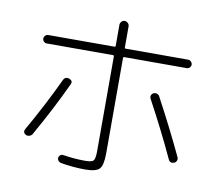

<svg xmlns="http://www.w3.org/2000/svg" viewBox="-87 -897 1174 1028"><g transform="rotate(10 500.0 -383.0)"><path d="M430.7 -18.6Q466.8 -18.6 476.1 -28.8Q485.4 -39.1 485.4 -83V-596.7Q485.4 -601.6 480.5 -601.6H119.1Q110.4 -601.6 103.5 -608.4Q96.7 -615.2 96.7 -624Q96.7 -632.8 103.5 -640.1Q110.4 -647.5 119.1 -647.5H480.5Q485.4 -647.5 485.4 -652.3V-767.6Q485.4 -777.3 492.7 -785.2Q500 -793 509.8 -793Q519.5 -793 527.3 -785.6Q535.2 -778.3 535.2 -767.6V-652.3Q535.2 -647.5 540 -647.5H880.9Q889.6 -647.5 896.5 -640.1Q903.3 -632.8 903.3 -624Q903.3 -615.2 896.5 -608.4Q889.6 -601.6 880.9 -601.6H540Q535.2 -601.6 535.2 -596.7V-78.1Q535.2 -12.7 516.6 7.3Q498 27.3 438.5 27.3Q375 27.3 305.7 15.6Q296.9 13.7 291 6.3Q285.2 -1 286.1 -9.8Q287.1 -18.6 294.9 -24.4Q302.7 -30.3 311.5 -28.3Q372.1 -18.6 430.7 -18.6ZM95.7 -99.6Q74.2 -110.4 86.9 -131.8Q170.9 -279.3 238.3 -422.9Q249 -445.3 271.5 -436.5Q293.9 -427.7 283.2 -407.2Q216.8 -264.6 129.9 -111.3Q125 -102.5 114.7 -99.1Q104.5 -95.7 95.7 -99.6ZM761.7 -426.8Q846.7 -268.6 915 -123Q918.9 -114.3 915.5 -105Q912.1 -95.7 903.3 -91.8Q880.9 -83 871.1 -103.5Q802.7 -251 718.8 -406.2Q713.9 -415 716.8 -424.3Q719.7 -433.6 729 -438Q738.3 -442.4 748 -439Q757.8 -435.5 761.7 -426.8Z"/></g></svg>

Font: Rounded-L Mgen+ 1m light
Style: Regular
Weight: 200
Designer: [Source Han Sans]
Ryoko NISHIZUKA  (kana & ideographs); Paul D. Hunt (Latin, Greek & Cyrillic); Wenlong ZHANG  (bopomofo
Version: Version 1.059.20150602